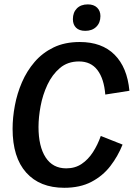

<svg xmlns="http://www.w3.org/2000/svg" viewBox="-20 -857 619 889"><path d="M277.5 12.5Q164.2 12.5 101.3 -57.9Q38.3 -128.3 38.3 -260.8Q38.3 -312.5 48.8 -368.3Q59.2 -424.2 81.7 -476.2Q104.2 -528.3 140.4 -570.4Q176.7 -612.5 228.3 -637.5Q280 -662.5 349.2 -662.5Q451.7 -662.5 510.4 -603.8Q569.2 -545 579.2 -436.7L467.5 -419.2Q461.7 -492.5 431.2 -532.5Q400.8 -572.5 345.8 -572.5Q293.3 -572.5 257.5 -542.1Q221.7 -511.7 199.6 -464.6Q177.5 -417.5 167.9 -365.4Q158.3 -313.3 158.3 -269.2Q158.3 -179.2 191.2 -128.3Q224.2 -77.5 286.7 -77.5Q327.5 -77.5 357.9 -97.9Q388.3 -118.3 410.4 -152.5Q432.5 -186.7 446.7 -227.5L547.5 -187.5Q525.8 -133.3 490.8 -87.9Q455.8 -42.5 403.3 -15Q350.8 12.5 277.5 12.5ZM375 -714.2Q346.7 -714.2 332.1 -728.8Q317.5 -743.3 317.5 -768.3Q317.5 -799.2 335.8 -817.9Q354.2 -836.7 386.7 -836.7Q414.2 -836.7 429.6 -821.7Q445 -806.7 445 -782.5Q445 -751.7 425.8 -732.9Q406.7 -714.2 375 -714.2Z"/></svg>

Font: Familjen Grotesk GF Medium
Style: Italic
Weight: 500
Designer: Anders Wikstroem, Jonas Baeckman, Matilda Gysing, Kristian Moeller
Foundry: Familjen STHML AB
Version: Version 2.000; Beta; Release 4; Build 6